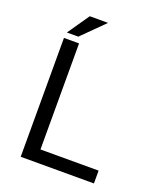

<svg xmlns="http://www.w3.org/2000/svg" viewBox="-157 -977 914 1079"><g transform="rotate(20 300.0 -437.5)"><path d="M187 -76.7V-710.9H96.7V0H534.7V-76.7ZM191.4 -875 101.6 -745.1H169.9L300.8 -875Z"/></g></svg>

Font: Roboto Mono
Style: Regular
Weight: 400
Monospace: yes
Designer: Google
Version: Version 3.000